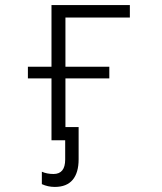

<svg xmlns="http://www.w3.org/2000/svg" viewBox="-20 -553 640 757"><path d="M238 -484V-290H411V-244H238V-52H290V75Q290 128 266.5 156Q243 184 196 184Q169 184 145 173V124Q165 133 191 133Q237 133 237 76V0H183V-244H90V-290H183V-533H492V-484Z"/></svg>

Font: Noto Sans Mono UI Light
Style: Regular
Weight: 300
Monospace: yes
Designer: Monotype Design team
Foundry: Monotype Imaging Inc.
Version: Version 1.000